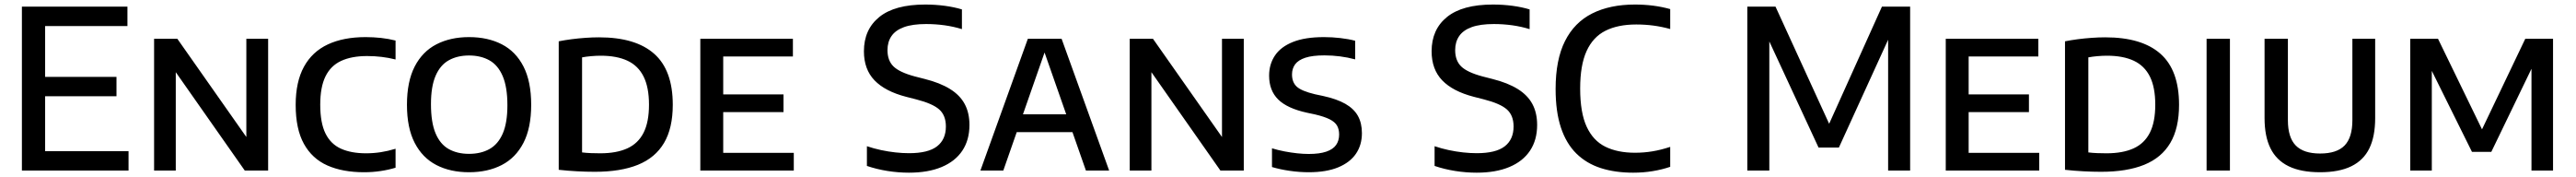

<svg xmlns="http://www.w3.org/2000/svg" viewBox="-20 -770 11642 799"><path d="M79 0V-740H556V-652.5H184V-87.5H561V0ZM144 -335.5V-423H506.5V-335.5Z M676.5 0V-595H781.5L1112.5 -124.5H1093.5V-595H1192V0H1086.5L756 -470.5H774.5V0Z M1625.5 7.5Q1529 7.5 1460 -23Q1391 -53.5 1353.8 -120.5Q1316.5 -187.5 1316.5 -296.5Q1316.5 -400.5 1353.8 -468.5Q1391 -536.5 1461.8 -569.5Q1532.5 -602.5 1632.5 -602.5Q1668 -602.5 1702.2 -598.8Q1736.5 -595 1768 -587V-501.5Q1736.5 -509.5 1704.8 -513.2Q1673 -517 1639.5 -517Q1569.5 -517 1522.2 -495.2Q1475 -473.5 1451.2 -425.2Q1427.5 -377 1427.5 -297.5Q1427.5 -215.5 1451.2 -167.5Q1475 -119.5 1521.2 -98.8Q1567.5 -78 1634.5 -78Q1668.5 -78 1701 -83Q1733.5 -88 1768 -98.5V-13Q1737.5 -3.5 1700.8 2Q1664 7.5 1625.5 7.5Z M2100 7.5Q2015.5 7.5 1952.5 -25Q1889.5 -57.5 1854.5 -125Q1819.5 -192.5 1819.5 -297Q1819.5 -402 1854.5 -469.8Q1889.5 -537.5 1952.8 -570Q2016 -602.5 2100 -602.5Q2185 -602.5 2248.2 -570Q2311.5 -537.5 2346.2 -469.8Q2381 -402 2381 -297Q2381 -192.5 2346 -125Q2311 -57.5 2247.8 -25Q2184.5 7.5 2100 7.5ZM2100 -75.5Q2153.5 -75.5 2192.5 -97.2Q2231.5 -119 2252.5 -167.2Q2273.5 -215.5 2273.5 -295Q2273.5 -377 2252.2 -426.5Q2231 -476 2192 -497.8Q2153 -519.5 2100 -519.5Q2047.5 -519.5 2008.8 -498Q1970 -476.5 1949 -428Q1928 -379.5 1928 -300Q1928 -217.5 1948.8 -168.2Q1969.5 -119 2008.2 -97.2Q2047 -75.5 2100 -75.5Z M2668.5 5.5Q2630 5.5 2588.2 3.2Q2546.5 1 2505.5 -3.5V-583.5Q2533 -589 2563.8 -593Q2594.5 -597 2626.2 -599.2Q2658 -601.5 2687.5 -601.5Q2853 -601.5 2937 -527.2Q3021 -453 3021 -297Q3021 -191.5 2981.5 -124.8Q2942 -58 2863.8 -26.2Q2785.5 5.5 2668.5 5.5ZM2693 -78Q2766.5 -78 2815.5 -100.2Q2864.5 -122.5 2889 -170.8Q2913.5 -219 2913.5 -297.5Q2913.5 -375.5 2889.2 -424.2Q2865 -473 2816.5 -495.8Q2768 -518.5 2695.5 -518.5Q2674.5 -518.5 2651.8 -516.5Q2629 -514.5 2611 -511V-82Q2631 -79.5 2651.2 -78.8Q2671.5 -78 2693 -78Z M3145.5 0V-595H3564V-515H3249V-80H3568V0ZM3209.5 -264V-344H3521.5V-264Z M4088.5 9.5Q4041 9.5 3991.8 1.8Q3942.5 -6 3898.5 -21V-110Q3929.5 -99.5 3962.5 -92.5Q3995.5 -85.5 4027.5 -82Q4059.5 -78.5 4089 -78.5Q4175.5 -78.5 4215.5 -109.5Q4255.5 -140.5 4255.5 -199Q4255.5 -249 4225.5 -275.8Q4195.5 -302.5 4121 -321.5L4076 -333Q3981 -357.5 3933 -407.2Q3885 -457 3885 -538.5Q3885 -637 3954.5 -693.2Q4024 -749.5 4162 -749.5Q4207.5 -749.5 4250.5 -743.8Q4293.5 -738 4328 -727.5V-638.5Q4291 -650 4249.8 -655.8Q4208.5 -661.5 4166.5 -661.5Q4104.5 -661.5 4066 -647.5Q4027.5 -633.5 4009.5 -607Q3991.5 -580.5 3991.5 -544Q3991.5 -496.5 4018.8 -470Q4046 -443.5 4115 -425L4160 -413.5Q4229.5 -396 4274.2 -368.2Q4319 -340.5 4340.5 -300.5Q4362 -260.5 4362 -206Q4362 -138 4329.8 -89.8Q4297.5 -41.5 4236.2 -16Q4175 9.5 4088.5 9.5Z M4411.5 0 4626 -595H4778.5L4993.5 0H4888.5L4695 -551.5H4708L4515 0ZM4542 -173.5 4565 -254H4839L4862 -173.5Z M5086.5 0V-595H5191.5L5522.5 -124.5H5503.5V-595H5602V0H5496.5L5166 -470.5H5184.5V0Z M5895.5 7.5Q5853.5 7.5 5810 1.2Q5766.5 -5 5729.5 -16V-100.5Q5757.5 -92 5786.5 -86.5Q5815.5 -81 5843.2 -78Q5871 -75 5895.5 -75Q5944.5 -75 5975 -85.5Q6005.5 -96 6019.2 -115.5Q6033 -135 6033 -163Q6033 -186.5 6023.5 -203Q6014 -219.5 5990.2 -231.5Q5966.5 -243.5 5924 -253.5L5888.5 -261Q5798.5 -280.5 5757.5 -321Q5716.5 -361.5 5716.5 -428.5Q5716.5 -480 5742.8 -519.2Q5769 -558.5 5824 -580.5Q5879 -602.5 5964.5 -602.5Q6001.5 -602.5 6038.5 -598.2Q6075.5 -594 6105.5 -586V-502Q6072 -511 6037 -515.5Q6002 -520 5966.5 -520Q5912.5 -520 5880.5 -509.5Q5848.5 -499 5834.2 -479.8Q5820 -460.5 5820 -434Q5820 -398.5 5841.5 -378.8Q5863 -359 5924 -344.5L5959.5 -337Q6022 -323.5 6060.8 -301.5Q6099.5 -279.5 6117.8 -247Q6136 -214.5 6136 -169Q6136 -115.5 6109 -76Q6082 -36.5 6028.5 -14.5Q5975 7.5 5895.5 7.5Z M6654.5 9.5Q6607 9.5 6557.8 1.8Q6508.5 -6 6464.5 -21V-110Q6495.5 -99.5 6528.5 -92.5Q6561.5 -85.5 6593.5 -82Q6625.5 -78.5 6655 -78.5Q6741.5 -78.5 6781.5 -109.5Q6821.5 -140.5 6821.5 -199Q6821.5 -249 6791.5 -275.8Q6761.5 -302.5 6687 -321.5L6642 -333Q6547 -357.5 6499 -407.2Q6451 -457 6451 -538.5Q6451 -637 6520.5 -693.2Q6590 -749.5 6728 -749.5Q6773.5 -749.5 6816.5 -743.8Q6859.5 -738 6894 -727.5V-638.5Q6857 -650 6815.8 -655.8Q6774.5 -661.5 6732.5 -661.5Q6670.5 -661.5 6632 -647.5Q6593.5 -633.5 6575.5 -607Q6557.5 -580.5 6557.5 -544Q6557.5 -496.5 6584.8 -470Q6612 -443.5 6681 -425L6726 -413.5Q6795.5 -396 6840.2 -368.2Q6885 -340.5 6906.5 -300.5Q6928 -260.5 6928 -206Q6928 -138 6895.8 -89.8Q6863.5 -41.5 6802.2 -16Q6741 9.5 6654.5 9.5Z M7362 9.5Q7280.5 9.5 7215.8 -11.2Q7151 -32 7105.2 -77Q7059.5 -122 7035.5 -194Q7011.5 -266 7011.5 -368.5Q7011.5 -500.5 7054 -584.8Q7096.5 -669 7176.8 -709.2Q7257 -749.5 7370 -749.5Q7412.5 -749.5 7452 -744.5Q7491.5 -739.5 7529.5 -729V-639Q7491.5 -649.5 7453.8 -654.5Q7416 -659.5 7376 -659.5Q7293 -659.5 7236.8 -631.2Q7180.5 -603 7151.5 -539.5Q7122.5 -476 7122.5 -370.5Q7122.5 -261.5 7151.8 -198.2Q7181 -135 7236.2 -107.8Q7291.5 -80.5 7370.5 -80.5Q7410.5 -80.5 7448.8 -86.8Q7487 -93 7529.5 -107V-17Q7493 -4.5 7450.5 2.5Q7408 9.5 7362 9.5Z M7878 0V-740H8005.5L8257 -191.5H8239L8486.5 -740H8614V0H8514.5V-647.5H8540.5L8292 -104H8200L7947.5 -647.5H7977.5V0Z M8775 0V-595H9193.5V-515H8878.5V-80H9197.5V0ZM8839 -264V-344H9151V-264Z M9477 5.5Q9438.5 5.5 9396.8 3.2Q9355 1 9314 -3.5V-583.5Q9341.5 -589 9372.2 -593Q9403 -597 9434.8 -599.2Q9466.5 -601.5 9496 -601.5Q9661.5 -601.5 9745.5 -527.2Q9829.5 -453 9829.5 -297Q9829.5 -191.5 9790 -124.8Q9750.5 -58 9672.2 -26.2Q9594 5.5 9477 5.5ZM9501.5 -78Q9575 -78 9624 -100.2Q9673 -122.5 9697.5 -170.8Q9722 -219 9722 -297.5Q9722 -375.5 9697.8 -424.2Q9673.5 -473 9625 -495.8Q9576.5 -518.5 9504 -518.5Q9483 -518.5 9460.2 -516.5Q9437.5 -514.5 9419.5 -511V-82Q9439.5 -79.5 9459.8 -78.8Q9480 -78 9501.5 -78Z M9954 0V-595H10059.5V0Z M10467 7.5Q10380.5 7.5 10325 -19.5Q10269.5 -46.5 10242.8 -100.5Q10216 -154.5 10216 -237V-595H10321.5V-227.5Q10321.5 -149.5 10357 -113.2Q10392.5 -77 10467 -77Q10542.5 -77 10577.8 -113.2Q10613 -149.5 10613 -227.5V-595H10716V-237Q10716 -154.5 10689.8 -100.5Q10663.5 -46.5 10608.2 -19.5Q10553 7.5 10467 7.5Z M10874.5 0V-595H11000L11207 -169.5H11191L11394.5 -595H11520V0H11422.5V-506H11445L11241 -84.5H11153.5L10944.5 -505.5H10972V0Z"/></svg>

Font: Encode Sans SC Medium
Style: Regular
Weight: 500
Version: Version 3.002